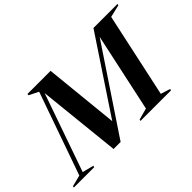

<svg xmlns="http://www.w3.org/2000/svg" viewBox="-171 -1048 1387 1387"><g transform="rotate(-45 522.5 -354.5)"><path d="M419 -715 477 -143 857 -715H1102.5L1100 -703.5L1004 -681L864.5 -34.5L937.5 -11.5L934 0H622.5L625.5 -11.5L713.5 -35.5L843 -637.5L413.5 6H341.5L275 -631.5L66 -34L153 -11.5L149.5 0H-58.5L-55.5 -11.5L31 -33.5L254 -666.5L181 -703.5L183.5 -715Z"/></g></svg>

Font: Newsreader Display SemiBold
Style: Italic
Weight: 600
Italic angle: -17°
Designer: Hugues Gentile
Foundry: Production Type
Version: Version 1.001